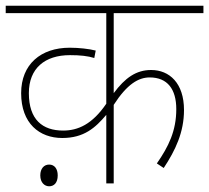

<svg xmlns="http://www.w3.org/2000/svg" viewBox="-20 -642 732 672"><path d="M692 -596V-622H0V-596H352V-279C303 -207 253 -185 201 -185C129 -185 81 -223 81 -316C81 -403 137 -449 225 -449C261 -449 288 -446 310 -439L315 -465C292 -471 256 -475 224 -475C123 -475 54 -417 54 -316C54 -210 118 -159 198 -159C274 -159 314 -195 352 -240V0H378V-275C425 -348 465 -371 504 -371C566 -371 597 -330 597 -260C597 -184 570 -129 529 -70L553 -54C594 -116 624 -179 624 -257C624 -351 573 -397 509 -397C457 -397 418 -370 378 -316V-596ZM121 -28C121 -3 136 10 152 10C169 10 182 -2 182 -28C182 -51 171 -66 152 -66C134 -66 121 -52 121 -28Z"/></svg>

Font: Noto Sans Devanagari UI Thin
Style: Regular
Weight: 100
Designer: Jelle Bosma - Monotype Design Team
Foundry: Monotype Imaging Inc.
Version: Version 2.004